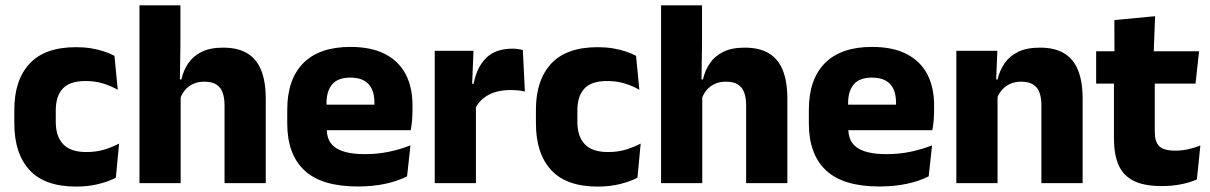

<svg xmlns="http://www.w3.org/2000/svg" viewBox="-20 -680 4492 713"><path d="M263.1 12.9Q146.1 12.9 89.7 -48.5Q33.2 -109.9 33.2 -221.7V-272.7Q33.2 -382.2 89.7 -443.5Q146.2 -504.8 262.7 -504.8Q292.4 -504.8 318.5 -500.6Q344.6 -496.3 366.5 -488.9Q388.4 -481.6 405 -472.8L417.3 -346.6Q393 -360.5 363.6 -369.8Q334.2 -379.1 297 -379.1Q239.1 -379.1 213.1 -351Q187.1 -323 187.1 -270V-227.3Q187.1 -173.4 214.7 -144.4Q242.2 -115.4 300.5 -115.4Q337.1 -115.4 366.3 -124.2Q395.5 -133 422.2 -146.8L410.2 -20Q384.1 -6.2 346 3.3Q308 12.9 263.1 12.9Z M813.8 0V-288.8Q813.8 -315.9 806.9 -335.6Q799.9 -355.4 783.6 -366Q767.3 -376.7 738.5 -376.7Q714.9 -376.7 696.9 -368.2Q679 -359.8 667.2 -345.6Q655.4 -331.4 649.1 -313.5L618.1 -385H653.4Q661.2 -418.5 679.1 -445.1Q697.1 -471.7 728.7 -487.4Q760.3 -503.1 808.4 -503.1Q863.4 -503.1 898.4 -481.9Q933.4 -460.7 950.1 -418.7Q966.9 -376.6 966.9 -313.3V0ZM497.9 0V-660.3H650V-513.3L647.5 -351.4L650.9 -339.5V0Z M1308.5 12.5Q1174.4 12.5 1110.6 -47.2Q1046.7 -107 1046.7 -221.4V-272.5Q1046.7 -385.7 1106.6 -445.8Q1166.4 -505.8 1281.2 -505.8Q1358 -505.8 1409.1 -479.7Q1460.3 -453.6 1486.1 -405.1Q1511.8 -356.5 1511.8 -288.5V-272.1Q1511.8 -253 1510.2 -233.3Q1508.5 -213.5 1505.3 -196.4H1367.6Q1369.3 -225.6 1369.9 -251.4Q1370.5 -277.2 1370.5 -297.9Q1370.5 -328.3 1361 -349.2Q1351.4 -370 1331.7 -380.9Q1312 -391.8 1281.2 -391.8Q1235.2 -391.8 1213.9 -367.1Q1192.5 -342.4 1192.5 -296.9V-252L1193.4 -235.3V-200.5Q1193.4 -181.3 1199.7 -164.4Q1206 -147.5 1221.8 -134.7Q1237.7 -121.9 1265.4 -114.8Q1293.2 -107.6 1336.1 -107.6Q1381.4 -107.6 1423.5 -116.3Q1465.6 -125 1504.2 -140.1L1491.7 -25.2Q1457.7 -7.5 1411.1 2.5Q1364.6 12.5 1308.5 12.5ZM1127.7 -196.4V-291.2H1474.5V-196.4Z M1744.4 -276 1702.5 -368.9H1738.7Q1750.4 -430 1785.2 -464.6Q1819.9 -499.3 1883.3 -499.3Q1894.4 -499.3 1903.7 -497.9Q1913.1 -496.5 1921.5 -494.6L1929.2 -340.2Q1918.6 -342.8 1904.5 -344.2Q1890.4 -345.6 1876 -345.6Q1827 -345.6 1793.6 -327.3Q1760.2 -309 1744.4 -276ZM1594.4 0V-491.4H1738.3L1732 -334.7L1747.4 -332.5V0Z M2200.1 12.9Q2083.1 12.9 2026.7 -48.5Q1970.2 -109.9 1970.2 -221.7V-272.7Q1970.2 -382.2 2026.7 -443.5Q2083.2 -504.8 2199.7 -504.8Q2229.4 -504.8 2255.5 -500.6Q2281.6 -496.3 2303.5 -488.9Q2325.4 -481.6 2342 -472.8L2354.3 -346.6Q2330 -360.5 2300.6 -369.8Q2271.2 -379.1 2234 -379.1Q2176.1 -379.1 2150.1 -351Q2124.1 -323 2124.1 -270V-227.3Q2124.1 -173.4 2151.7 -144.4Q2179.2 -115.4 2237.5 -115.4Q2274.1 -115.4 2303.3 -124.2Q2332.5 -133 2359.2 -146.8L2347.2 -20Q2321.1 -6.2 2283 3.3Q2245 12.9 2200.1 12.9Z M2750.8 0V-288.8Q2750.8 -315.9 2743.9 -335.6Q2736.9 -355.4 2720.6 -366Q2704.3 -376.7 2675.5 -376.7Q2651.9 -376.7 2633.9 -368.2Q2616 -359.8 2604.2 -345.6Q2592.4 -331.4 2586.1 -313.5L2555.1 -385H2590.4Q2598.2 -418.5 2616.1 -445.1Q2634.1 -471.7 2665.7 -487.4Q2697.3 -503.1 2745.4 -503.1Q2800.4 -503.1 2835.4 -481.9Q2870.4 -460.7 2887.1 -418.7Q2903.9 -376.6 2903.9 -313.3V0ZM2434.9 0V-660.3H2587V-513.3L2584.5 -351.4L2587.9 -339.5V0Z M3245.5 12.5Q3111.4 12.5 3047.6 -47.2Q2983.7 -107 2983.7 -221.4V-272.5Q2983.7 -385.7 3043.6 -445.8Q3103.4 -505.8 3218.2 -505.8Q3295 -505.8 3346.1 -479.7Q3397.3 -453.6 3423.1 -405.1Q3448.8 -356.5 3448.8 -288.5V-272.1Q3448.8 -253 3447.2 -233.3Q3445.5 -213.5 3442.3 -196.4H3304.6Q3306.3 -225.6 3306.9 -251.4Q3307.5 -277.2 3307.5 -297.9Q3307.5 -328.3 3298 -349.2Q3288.4 -370 3268.7 -380.9Q3249 -391.8 3218.2 -391.8Q3172.2 -391.8 3150.9 -367.1Q3129.5 -342.4 3129.5 -296.9V-252L3130.4 -235.3V-200.5Q3130.4 -181.3 3136.7 -164.4Q3143 -147.5 3158.8 -134.7Q3174.7 -121.9 3202.4 -114.8Q3230.2 -107.6 3273.1 -107.6Q3318.4 -107.6 3360.5 -116.3Q3402.6 -125 3441.2 -140.1L3428.7 -25.2Q3394.7 -7.5 3348.1 2.5Q3301.6 12.5 3245.5 12.5ZM3064.7 -196.4V-291.2H3411.5V-196.4Z M3847.3 0V-288.8Q3847.3 -315.9 3840.4 -335.6Q3833.4 -355.4 3816.9 -366Q3800.4 -376.7 3772 -376.7Q3748.4 -376.7 3730.4 -368.2Q3712.4 -359.8 3700.3 -345.6Q3688.2 -331.4 3681.9 -313.5L3658.3 -385H3684.5Q3692.3 -418.5 3710.6 -445.1Q3728.9 -471.7 3760.8 -487.4Q3792.8 -503.1 3841.9 -503.1Q3896.9 -503.1 3931.9 -481.9Q3966.9 -460.7 3983.6 -418.7Q4000.4 -376.6 4000.4 -313.3V0ZM3531.4 0V-491.4H3683.7L3678.6 -368.6L3684.4 -354.2V0Z M4293.5 11Q4228 11 4189.2 -8.8Q4150.4 -28.6 4133.5 -68Q4116.7 -107.4 4116.7 -165.5V-440.1H4268.3V-189.9Q4268.3 -153.9 4284.7 -137.3Q4301 -120.6 4345.3 -120.6Q4370.1 -120.6 4394 -126.1Q4417.9 -131.6 4437.6 -139.8L4424.6 -13.6Q4399.2 -2.3 4365.9 4.4Q4332.7 11 4293.5 11ZM4050.6 -369.5V-489.6H4432.8L4419.7 -369.5ZM4118.7 -478.7 4118.2 -605.5 4269.5 -619.8 4264.1 -478.7Z"/></svg>

Font: Anek Odia Medium
Style: Regular
Weight: 500
Designer: Yesha Goshar & Mahesh Sahu (Odia), Yesha Goshar (Latin)
Foundry: Ek Type
Version: Version 1.003